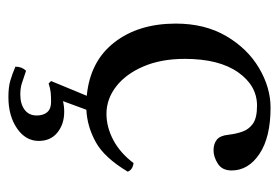

<svg xmlns="http://www.w3.org/2000/svg" viewBox="-126 -354 679 468"><g transform="rotate(90 214.0 -119.5)"><path d="M228 96Q214 96 204.5 97Q195 98 183 102L177 96L213 9Q129 1 83 -58Q37 -117 37 -208Q37 -279 67.5 -331Q98 -383 145.5 -411Q193 -439 242 -439Q314 -439 354.5 -412Q395 -385 395 -344Q395 -321 378.5 -310.5Q362 -300 346 -300Q330 -300 320 -308Q310 -316 308 -336Q306 -354 300.5 -370Q295 -386 281 -396Q267 -406 237 -406Q188 -406 155.5 -359.5Q123 -313 123 -230Q123 -172 141.5 -129Q160 -86 190.5 -62.5Q221 -39 257 -39Q289 -39 320.5 -55.5Q352 -72 377 -105Q393 -103 398 -91Q364 -34 326 -13Q288 8 247 10L226 67Q238 64 252 64Q282 64 302.5 80.5Q323 97 323 126Q323 158 292.5 179Q262 200 216 200Q192 200 176.5 195.5Q161 191 142 183Q142 167 152 157Q172 164 183.5 167.5Q195 171 210 171Q233 171 247 160.5Q261 150 261 131Q261 115 253 105.5Q245 96 228 96Z"/></g></svg>

Font: Triodion
Style: Regular
Weight: 400
Version: Version 1.201; ttfautohint (v1.8.4.7-5d5b)